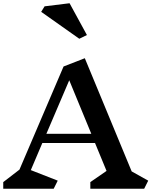

<svg xmlns="http://www.w3.org/2000/svg" viewBox="-22 -1164 934 1184"><path d="M867 0H535V-41L635 -110L564 -282H239L168 -115L334 -50L309 0H-2V-41L98 -118L370 -754L501 -805L790 -107L892 -50ZM405 -669 264 -339H541ZM467 -925 232 -1091 253 -1125 407 -1144 514 -948Z"/></svg>

Font: Inknut Antiqua SemiBold
Style: Regular
Weight: 600
Designer: Claus Eggers Sørensen
Foundry: Claus Eggers Sørensen
Version: Version 1.003; ttfautohint (v1.8.2) -l 8 -r 50 -G 200 -x 14 